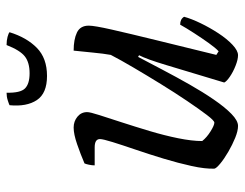

<svg xmlns="http://www.w3.org/2000/svg" viewBox="-100 -644 744 584"><g transform="rotate(-90 272.0 -352.0)"><path d="M181 0Q166 0 145 -8.5Q124 -17 102.5 -29.5Q81 -42 66.5 -54Q52 -66 51 -72Q50 -100 59 -141Q68 -182 81.5 -226.5Q95 -271 109 -312Q123 -353 132 -382Q141 -411 141 -420Q141 -436 116 -436H61Q61 -444 63 -453.5Q65 -463 67 -467Q95 -479 125.5 -489.5Q156 -500 176 -500Q195 -500 209 -488.5Q223 -477 223 -459Q223 -450 214 -422Q205 -394 192 -354Q179 -314 165.5 -269Q152 -224 143.5 -182Q135 -140 135 -109Q146 -95 164.5 -83.5Q183 -72 191 -72Q197 -72 214.5 -95Q232 -118 257 -155Q282 -192 308.5 -235Q335 -278 358.5 -318Q382 -358 397 -387Q401 -409 404 -441Q407 -473 410 -500Q444 -500 465 -490Q486 -480 486 -454Q486 -437 474 -384Q462 -331 442 -249.5Q422 -168 397 -66L408 -59Q418 -68 433 -89Q448 -110 463.5 -134Q479 -158 489 -176Q506 -176 513 -164Q507 -142 493.5 -114Q480 -86 463 -60Q446 -34 428 -17Q410 0 396 0Q383 0 364 -7.5Q345 -15 330.5 -25Q316 -35 313 -42L366 -218Q384 -278 396 -301L391 -304Q373 -270 351.5 -229Q330 -188 307 -147.5Q284 -107 261 -73.5Q238 -40 217.5 -20Q197 0 181 0ZM333 -581Q280 -581 259.5 -612Q239 -643 244 -695Q248 -697 259 -700.5Q270 -704 282 -704Q281 -662 295 -648Q309 -634 341 -634Q374 -634 392.5 -648.5Q411 -663 427 -704Q441 -704 452 -701Q463 -698 466 -695Q450 -643 418.5 -612Q387 -581 333 -581Z"/></g></svg>

Font: Texturina Light
Style: Italic
Weight: 300
Italic angle: -11°
Designer: Guillermo Torres Carreño
Foundry: Omnibus-Type
Version: Version 1.002; ttfautohint (v1.8.3)